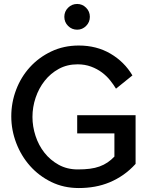

<svg xmlns="http://www.w3.org/2000/svg" viewBox="-20 -945 771 970"><path d="M378 5Q302 5 239.5 -25.5Q177 -56 132 -106.5Q87 -157 62 -222.5Q37 -288 37 -357Q37 -427 61.5 -491.5Q86 -556 131 -605.5Q176 -655 239 -685Q302 -715 378 -715Q468 -715 538 -674Q608 -633 649 -564L566 -497Q554 -517 536.5 -539Q519 -561 495 -579Q471 -597 440 -608.5Q409 -620 372 -620Q319 -620 277 -597Q235 -574 205.5 -536.5Q176 -499 160 -451.5Q144 -404 144 -354Q144 -306 159.5 -258.5Q175 -211 204.5 -173.5Q234 -136 276.5 -112.5Q319 -89 373 -89Q407 -89 434 -92.5Q461 -96 483 -104Q505 -112 523.5 -124.5Q542 -137 558 -154V-271H370V-363H665V-117Q636 -85 603 -62Q570 -39 534 -24Q498 -9 459 -2Q420 5 378 5ZM305 -860Q305 -887 324 -906Q343 -925 370 -925Q396 -925 415 -906Q434 -887 434 -860Q434 -833 415 -814Q396 -795 370 -795Q343 -795 324 -814Q305 -833 305 -860Z"/></svg>

Font: Rising Sun Medium
Style: Regular
Weight: 500
Designer: Matt McInerney, Pablo Impallari, Rodrigo Fuenzalida (Raleway font), Stephen Hutchings (Greek), Cristiano Sobral (main ch
Foundry: The Rising Sun Project Authors
Version: Version 4.327; ttfautohint (v1.8.4.7-5d5b-dirty)